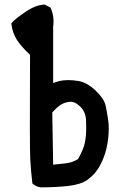

<svg xmlns="http://www.w3.org/2000/svg" viewBox="-20 -805 540 827"><path d="M155.3 2Q136.7 -0.5 122.6 -12.2L119.6 -14.6L119.1 -18.6Q113.3 -66.4 110.4 -117.7Q107.4 -168.5 109.4 -568.8Q69.8 -606 52.2 -634.3Q47.4 -642.1 43.7 -649.9Q40 -657.7 37.1 -666Q34.2 -674.3 32.2 -682.9Q30.3 -691.4 29.3 -700.2L28.8 -704.1L31.2 -707Q42 -721.2 86.4 -751.5Q131.3 -783.2 169.4 -785.2H171.9L174.3 -784.2L193.8 -774.4L196.8 -772.9L198.2 -770Q214.8 -734.4 209 -690.9V-447.3Q232.4 -456.5 254.4 -459Q263.7 -460 273.9 -460Q284.2 -460 295.2 -459Q306.2 -458 317.9 -456.1Q355 -449.7 391.4 -415.3Q427.7 -380.9 434.6 -351.6Q440.4 -325.2 445.8 -289.1Q451.2 -252 445.8 -207.5Q440.4 -162.6 427.2 -128.4Q414.1 -94.2 398.4 -72.3Q382.8 -49.8 356.4 -30.3Q328.6 -10.3 272.9 -3.9Q219.2 2 156.2 2H155.8ZM315.9 -119.6Q328.6 -141.1 337.4 -163.6Q346.7 -187 349.6 -217.3Q352.5 -248 350.6 -288.1Q348.6 -324.7 324.2 -347.2Q300.3 -369.6 278.3 -366.2Q265.6 -364.7 255.9 -360.8Q246.1 -356.9 238.3 -351.6Q234.4 -348.6 230.2 -345.2Q226.1 -341.8 221.9 -337.9Q217.8 -334 213.6 -329.6Q209.5 -325.2 205.1 -320.8L209 -95.7Q239.7 -99.1 264.2 -101.6Q276.9 -103 290 -107.4Q303.2 -111.8 315.9 -119.6Z"/></svg>

Font: NaikaiFont
Style: Bold
Weight: 700
Version: Version 1.89